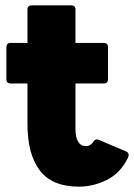

<svg xmlns="http://www.w3.org/2000/svg" viewBox="-20 -690 502 720"><path d="M276 10Q176 10 129.5 -50.5Q83 -111 83 -225V-377H20Q4 -377 4 -393V-513Q4 -529 20 -529H83V-654Q83 -670 99 -670H247Q263 -670 263 -654V-529H369Q385 -529 385 -513V-393Q385 -377 369 -377H263V-208Q263 -142 303 -142Q320 -142 332 -161Q339 -171 352 -165L453 -122Q468 -115 459 -97Q431 -40 380 -15Q329 10 276 10Z"/></svg>

Font: LINE Seed Sans ExtraBold
Style: Regular
Weight: 800
Designer: LINE VX Design & Dalton Maag Ltd & Sandoll Inc
Foundry: Dalton Maag Ltd
Version: Version 1.003